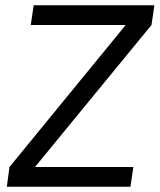

<svg xmlns="http://www.w3.org/2000/svg" viewBox="-20 -710 607 730"><path d="M113 -75H487L476 0H6L16 -75L458 -615H97L108 -690H567L556 -615Z"/></svg>

Font: Exo 2.0
Style: Italic
Weight: 400
Italic angle: -8°
Designer: Natanael Gama
Version: Version 1.001;PS 001.001;hotconv 1.0.70;makeotf.lib2.5.58329